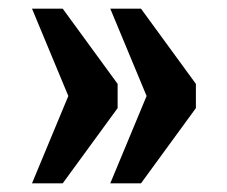

<svg xmlns="http://www.w3.org/2000/svg" viewBox="-20 -492 526 444"><path d="M138 -270 54 -472H125L252 -298V-242L125 -68H54ZM319 -270 235 -472H306L433 -298V-242L306 -68H235Z"/></svg>

Font: Noto Serif CondBlack
Style: Regular
Weight: 900
Width: 3
Designer: Monotype Design Team
Foundry: Monotype Imaging Inc.
Version: Version 1.001